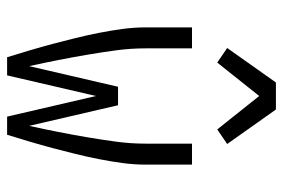

<svg xmlns="http://www.w3.org/2000/svg" viewBox="-148 -648 796 540"><g transform="rotate(90 250.0 -378.0)"><path d="M141 0Q131 -32 121.5 -64Q112 -96 103.5 -128Q95 -160 87 -192.5Q79 -225 72.5 -258Q66 -291 61.5 -324Q57 -357 57 -390V-520H116V-390Q116 -348 121.5 -307Q127 -266 134 -225Q141 -184 149 -143.5Q157 -103 166 -62L224 -312H276L334 -62Q343 -103 351 -143.5Q359 -184 366 -225Q373 -266 378.5 -307Q384 -348 384 -390V-520H443V-390Q443 -357 438.5 -324Q434 -291 427.5 -258Q421 -225 413 -192.5Q405 -160 396.5 -128Q388 -96 378.5 -64Q369 -32 359 0H308L250 -250L192 0ZM156 -591 115 -619 212 -756H288L385 -619L344 -591L250 -709Z"/></g></svg>

Font: Iosevka Term Curly Light
Style: Regular
Weight: 300
Designer: Belleve Invis
Foundry: Belleve Invis
Version: Version 32.3.0